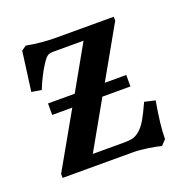

<svg xmlns="http://www.w3.org/2000/svg" viewBox="-94 -553 632 653"><g transform="rotate(-20 222.0 -226.5)"><path d="M69.8 -213.4V-254.9H166.5L256.3 -414.1H145.5Q132.3 -414.1 124.5 -408.2Q116.7 -402.3 106.9 -386.7Q85.4 -354 65.4 -305.2L29.8 -311L48.8 -453.6L65.9 -465.8Q119.1 -455.6 173.8 -455.6H380.9V-441.4L275.4 -254.9H353V-213.4H251.5L154.3 -41.5H268.6Q288.1 -41.5 300.3 -44.9Q312.5 -48.3 325.7 -59.8Q338.9 -71.3 350.8 -92Q362.8 -112.8 378.9 -148.4L417.5 -139.6Q402.3 -54.2 402.3 -4.9L384.8 13.7Q369.1 9.3 338.4 4.6Q307.6 0 284.7 0H29.8V-14.6L142.6 -213.4Z"/></g></svg>

Font: Elstob 6pt Medium
Style: Regular
Weight: 500
Designer: Peter S. Baker
Version: Version 1.015